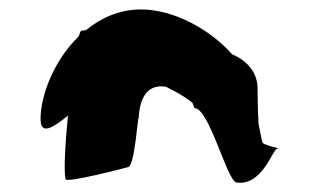

<svg xmlns="http://www.w3.org/2000/svg" viewBox="-20 -708 706 407"><path d="M66 -456C66 -421 91 -436 124 -463C118 -401 115 -343 119 -328C122 -320 238 -350 252 -354C266 -358 272 -464 274 -457C276 -508 298 -530 332 -524C352 -514 371 -504 388 -490C389 -487 391 -483 392 -479C424 -479 462 -321 482 -321C537 -314 558 -393 568 -393C579 -393 536 -400 536 -407C536 -407 533 -419 528 -446C526 -482 526 -518 526 -518C527 -551 507 -578 472 -593C425 -646 348 -688 279 -688C233 -688 194 -670 162 -644C158 -644 155 -643 153 -643C151 -643 149 -638 147 -631C94 -580 66 -505 66 -456ZM535 -376 534 -377C535 -377 536 -376 535 -376Z"/></svg>

Font: Ampere
Style: SC
Weight: 400
Version: Version 1